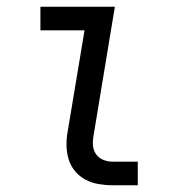

<svg xmlns="http://www.w3.org/2000/svg" viewBox="-20 -550 540 570"><path d="M315 0Q294 0 273 -3.5Q252 -7 234 -16.5Q216 -26 203 -41.5Q190 -57 184 -76.5Q178 -96 177.5 -117.5Q177 -139 181 -160L231 -460H100V-530H321L258 -149Q255 -134 256 -119Q257 -104 265 -92.5Q273 -81 286.5 -75.5Q300 -70 315 -70H389V0Z"/></svg>

Font: Iosevka Slab Oblique
Style: Regular
Weight: 400
Italic angle: -9°
Monospace: yes
Designer: Belleve Invis
Foundry: Belleve Invis
Version: Version 11.1.1; ttfautohint (v1.8.3)